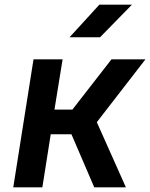

<svg xmlns="http://www.w3.org/2000/svg" viewBox="-20 -805 645 825"><path d="M279 -645H410L547 -785H407ZM37 0H162L198 -228H287L385 0H521L396 -280L605 -550H459L291 -334H214L249 -550H124Z"/></svg>

Font: JetBrains Mono
Style: Bold Italic
Weight: 558
Italic angle: -9°
Monospace: yes
Designer: Philipp Nurullin, Konstantin Bulenkov
Foundry: JetBrains
Version: Version 2.305